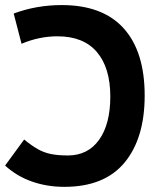

<svg xmlns="http://www.w3.org/2000/svg" viewBox="-20 -723 626 753"><path d="M232.4 9.8Q164.1 9.8 104.7 -11.2Q45.4 -32.2 0 -73.7L74.7 -175.8Q104 -151.9 128.2 -138.2Q152.3 -124.5 179.9 -118.9Q207.5 -113.3 246.1 -113.3Q324.7 -113.3 368.7 -174.8Q412.6 -236.3 412.6 -344.2Q412.6 -457 360.1 -518.8Q307.6 -580.6 205.6 -580.6Q133.3 -580.6 64.5 -551.3L33.7 -669.9Q122.6 -703.1 222.2 -703.1Q382.8 -703.1 465.1 -611.8Q547.4 -520.5 547.4 -348.1Q547.4 -180.7 468.5 -85.4Q389.6 9.8 232.4 9.8Z"/></svg>

Font: Caskaydia Cove
Style: Bold
Weight: 700
Monospace: yes
Designer: Aaron Bell
Foundry: Saja Typeworks
Version: Version 4.300; ttfautohint (v1.8.3)